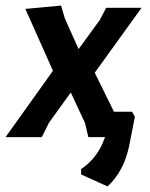

<svg xmlns="http://www.w3.org/2000/svg" viewBox="-39 -492 538 689"><path d="M301 -231 370 -91H435L445 -73L424 34Q405 123 347 177L252 134V115Q303 80 328 25L338 0H278L266 -51L215 -160L137 -52L111 0H-19L151 -238L52 -460L180 -472L194 -425L243 -316L319 -420L342 -464H469Z"/></svg>

Font: Alegreya Sans
Style: Bold Italic
Weight: 700
Italic angle: -7°
Designer: Juan Pablo del Peral
Foundry: Huerta Tipografica
Version: Version 2.007